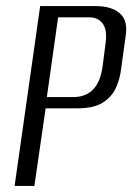

<svg xmlns="http://www.w3.org/2000/svg" viewBox="-20 -611 435 631"><path d="M28 0 112 -591H295Q346 -591 373.5 -567.5Q401 -544 393 -493L378 -384Q374 -350 360 -320.5Q346 -291 316.5 -273Q287 -255 235 -255H130L93 0ZM134 -292H221Q261 -292 285.5 -316.5Q310 -341 317 -392L327 -469Q333 -513 317.5 -533.5Q302 -554 274 -554H171Z"/></svg>

Font: Alumni Sans
Style: Italic
Weight: 400
Italic angle: -8°
Version: Version 1.016